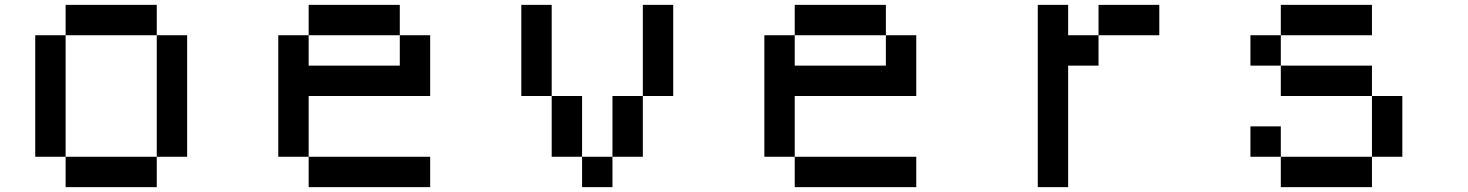

<svg xmlns="http://www.w3.org/2000/svg" viewBox="-20 -770 6040 790"><path d="M250 -750H625V-625H250ZM625 -625H750V-125H625ZM625 -125V0H250V-125ZM250 -125H125V-625H250Z M1250 -750H1625V-625H1250ZM1625 -625H1750V-375H1250V-125H1125V-625H1250V-500H1625ZM1250 -125H1750V0H1250Z M2125 -750H2250V-375H2125ZM2250 -375H2375V-125H2250ZM2375 -125H2500V0H2375ZM2500 -125V-375H2625V-125ZM2625 -375V-750H2750V-375Z M3250 -750H3625V-625H3250ZM3625 -625H3750V-375H3250V-125H3125V-625H3250V-500H3625ZM3250 -125H3750V0H3250Z M4250 -750H4375V-625H4500V-500H4375V0H4250ZM4500 -625V-750H4750V-625Z M5250 -750H5625V-625H5250ZM5250 -625V-500H5125V-625ZM5250 -500H5625V-375H5250ZM5625 -375H5750V-125H5625ZM5625 -125V0H5250V-125ZM5250 -125H5125V-250H5250Z"/></svg>

Font: Dogica
Style: Regular
Weight: 400
Monospace: yes
Designer: Roberto Mocci
Version: Version 001.012